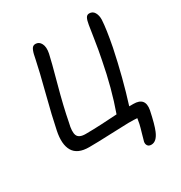

<svg xmlns="http://www.w3.org/2000/svg" viewBox="-206 -840 1124 1194"><g transform="rotate(-30 356.5 -243.0)"><path d="M534.2 209Q516.1 209 508.1 197.8Q500 186.5 502.9 169.9Q504.9 160.6 516.8 120.4Q528.8 80.1 533.2 60.1Q535.6 48.3 540 22Q521 20 477.1 20Q452.6 20 351.1 24.4Q249.5 28.8 190.9 28.8Q107.9 28.8 78.4 -21Q48.8 -70.8 67.9 -162.1Q85.9 -251.5 123 -395Q160.2 -538.6 174.8 -610.8Q179.2 -632.8 181.9 -644.3Q184.6 -655.8 189.9 -669.4Q195.3 -683.1 202.9 -689Q210.4 -694.8 221.2 -694.8Q247.6 -694.8 260.7 -669.2Q273.9 -643.6 265.1 -600.1Q255.4 -553.7 216.6 -411.9Q177.7 -270 158.2 -167Q143.1 -107.4 154.1 -80.3Q165 -53.2 212.9 -53.2Q240.2 -53.2 272.5 -54.2Q304.7 -55.2 326.7 -56.4Q348.6 -57.6 386 -59.8Q423.3 -62 439.9 -63Q495.1 -217.3 529.8 -399.9Q543 -463.4 554.9 -542.7Q566.9 -622.1 568.8 -631.8Q573.7 -662.1 581.8 -677Q589.8 -691.9 606 -691.9Q630.9 -691.9 643.3 -670.7Q655.8 -649.4 654.8 -618.2Q651.4 -554.2 627.9 -433.1Q587.4 -238.3 533.2 -66.9H563Q648.4 -66.9 632.8 18.1Q613.3 111.8 596.2 151.9Q572.3 209 534.2 209Z"/></g></svg>

Font: Shantell Sans Bouncy
Style: Italic
Weight: 400
Italic angle: -11.31°
Designer: Stephen Nixon, Anya Danilova, Shantell Martin
Foundry: Arrow Type
Version: Version 1.006;[9816181b4]